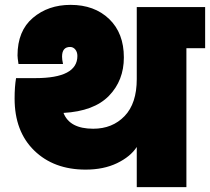

<svg xmlns="http://www.w3.org/2000/svg" viewBox="-20 -769 863 789"><path d="M542 0V-165Q516 -125 461 -98.5Q406 -72 332 -72Q201 -72 120.5 -150.5Q40 -229 40 -364Q40 -413 46 -448H126Q298 -448 298 -539Q298 -555 289.5 -565.5Q281 -576 268 -576Q235 -576 235 -536Q235 -524 239 -506H56Q52 -532 52 -541Q52 -642 115 -695.5Q178 -749 270 -749Q368 -749 428.5 -691Q489 -633 489 -533Q489 -438 427.5 -375Q366 -312 241 -305Q266 -240 363 -240Q442 -240 492 -292Q542 -344 542 -444V-740H823V-571H746V0Z"/></svg>

Font: Poppins Black
Style: Regular
Weight: 900
Designer: Ninad Kale (Devanagari), Jonny Pinhorn (Latin)
Foundry: Indian Type Foundry
Version: Version 3.200;PS 1.000;hotconv 16.6.54;makeotf.lib2.5.65590